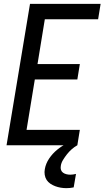

<svg xmlns="http://www.w3.org/2000/svg" viewBox="-20 -755 543 998"><path d="M14 0 136 -735H503L490 -655H213L175 -422H395L382 -342H161L118 -80H395L382 0ZM325 223Q310 223 295.5 220.5Q281 218 267.5 213Q254 208 242 200Q230 192 222.5 180.5Q215 169 212.5 154Q210 139 213 124Q218 95 235.5 69Q253 43 277.5 23Q302 3 330 -10.5Q358 -24 387 -31L382 0Q366 9 352.5 21Q339 33 328 47Q317 61 307.5 76.5Q298 92 296 108Q294 119 297 128Q300 137 307.5 142.5Q315 148 325 150.5Q335 153 345 153Q352 153 359.5 152Q367 151 375 149L363 219Q354 221 344.5 222Q335 223 325 223Z"/></svg>

Font: Iosevka SS04 Medium
Style: Italic
Weight: 500
Italic angle: -9°
Monospace: yes
Designer: Belleve Invis
Foundry: Belleve Invis
Version: Version 19.0.0; ttfautohint (v1.8.4)